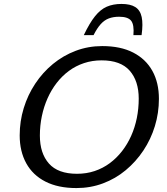

<svg xmlns="http://www.w3.org/2000/svg" viewBox="-20 -945 846 975"><path d="M182.5 -256.5Q182.5 -166.5 228.5 -114.5Q274.5 -62.5 371 -62.5Q419 -62.5 460.8 -76.5Q502.5 -90.5 537.2 -116.2Q572 -142 599.5 -177.2Q627 -212.5 646 -255Q665 -297.5 674.8 -345.5Q684.5 -393.5 684.5 -444Q684.5 -534 638.5 -586.2Q592.5 -638.5 496 -638.5Q448.5 -638.5 406.5 -624.5Q364.5 -610.5 329.8 -584.8Q295 -559 267.8 -523.8Q240.5 -488.5 221.5 -445.8Q202.5 -403 192.5 -355.2Q182.5 -307.5 182.5 -256.5ZM787 -443Q787 -371.5 766.5 -304.5Q746 -237.5 708 -180.5Q670 -123.5 618.2 -80.5Q566.5 -37.5 503 -13.8Q439.5 10 368 10Q275 10 210.8 -22.8Q146.5 -55.5 113.2 -116Q80 -176.5 80 -257.5Q80 -329 100.5 -396Q121 -463 159 -520.2Q197 -577.5 249 -620.2Q301 -663 364.5 -687Q428 -711 499 -711Q592.5 -711 656.5 -678Q720.5 -645 753.8 -585Q787 -525 787 -443ZM585 -860Q555.5 -860 532.8 -851.5Q510 -843 491.5 -822.5Q473 -802 455 -766.5H405.5Q434.5 -827.5 462.2 -862.2Q490 -897 522.2 -911Q554.5 -925 597 -925Q642 -925 667 -909.2Q692 -893.5 699.5 -858.5Q707 -823.5 699 -766.5H657.5Q662 -819.5 645.8 -839.8Q629.5 -860 585 -860Z"/></svg>

Font: Newsreader 8pt
Style: Italic
Weight: 400
Italic angle: -17°
Version: Version 1.003